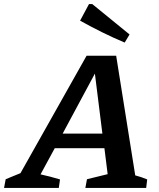

<svg xmlns="http://www.w3.org/2000/svg" viewBox="-72 -927 785 947"><path d="M595 -62Q626 -54 654 -42L649 0H349L357 -43L459 -68L443 -196H198L128 -67Q152 -62 176 -55.5Q200 -49 224 -42L218 0H-52L-44 -43L29 -73L355 -652H501ZM237 -268H433L396 -564ZM543 -717Q486 -741 431.5 -768Q377 -795 323 -825L367 -907H383L567 -757Z"/></svg>

Font: Piazzolla SemiBold
Style: Italic
Weight: 600
Italic angle: -11.3°
Designer: Juan Pablo del Peral
Foundry: Huerta Tipografica
Version: Version 1.330